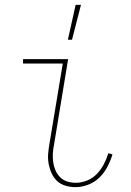

<svg xmlns="http://www.w3.org/2000/svg" viewBox="-20 -764 540 792"><path d="M291 8Q270 8 250 2Q230 -4 216 -17Q202 -30 193.5 -48Q185 -66 181 -86.5Q177 -107 178.5 -128Q180 -149 184 -171L239 -502H75V-520H261L203 -168Q199 -149 198 -130.5Q197 -112 199.5 -94.5Q202 -77 209 -61Q216 -45 228 -33Q240 -21 257 -15.5Q274 -10 293 -10Q316 -10 339.5 -19.5Q363 -29 380 -47Q397 -65 408.5 -87Q420 -109 427 -132L444 -127Q436 -101 423 -76Q410 -51 390 -31.5Q370 -12 343.5 -2Q317 8 291 8ZM260 -600 292 -744H314L277 -600Z"/></svg>

Font: Iosevka Term Curly Thin
Style: Italic
Weight: 100
Italic angle: -9°
Designer: Belleve Invis
Foundry: Belleve Invis
Version: Version 32.3.0